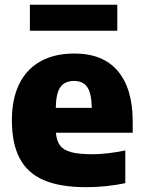

<svg xmlns="http://www.w3.org/2000/svg" viewBox="-20 -785 609 816"><path d="M544 -221H217.5Q220.5 -186.5 235.2 -166.8Q250 -147 282.8 -138.2Q315.5 -129.5 373.5 -129.5Q433.5 -129.5 512.5 -145.5V-6.5Q430 10.5 346.5 10.5Q236 10.5 166.5 -19.2Q97 -49 63.8 -111.8Q30.5 -174.5 30.5 -274.5Q30.5 -363.5 61.2 -427Q92 -490.5 151.5 -524Q211 -557.5 296.5 -557.5Q418 -557.5 481 -482.8Q544 -408 544 -268.5ZM217 -326.5H370Q369 -389 350.8 -415Q332.5 -441 294.5 -441Q255.5 -441 236.8 -415Q218 -389 217 -326.5ZM107 -654.5V-765H478.5V-654.5Z"/></svg>

Font: Encode Sans ExtraBold
Style: Regular
Weight: 800
Designer: Multiple Designers
Foundry: Impallari Type
Version: Version 2.000